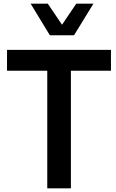

<svg xmlns="http://www.w3.org/2000/svg" viewBox="-20 -1020 631 1040"><path d="M250 -829 146 -1000H239L316 -886L393 -1000H486L381 -829ZM581 -637H364V0H236V-637H18V-750H581Z"/></svg>

Font: Oakes Grotesk
Style: Bold
Weight: 600
Designer: Samuel Oakes
Foundry: Samuel Oakes
Version: Version 1.000;PS 001.000;hotconv 1.0.88;makeotf.lib2.5.64775